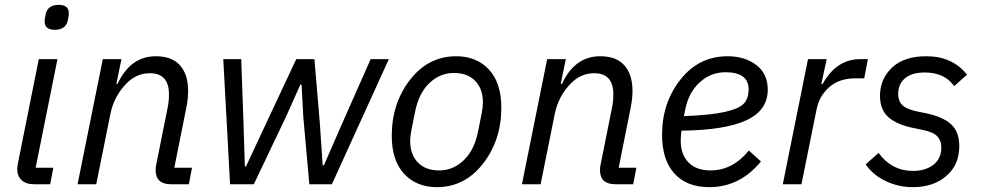

<svg xmlns="http://www.w3.org/2000/svg" viewBox="-20 -760 4048 792"><path d="M206 -637Q164 -637 164 -672Q164 -681 168 -700Q176 -740 222 -740Q264 -740 264 -705Q264 -696 260 -677Q252 -637 206 -637ZM187 0H121Q87 0 69 -17Q51 -34 51 -63Q51 -72 54 -87L140 -516H217L127 -68H200Z M377 0H300L404 -516H481L460 -414H465Q518 -528 623 -528Q689 -528 722.5 -490.5Q756 -453 756 -385Q756 -353 749 -318L699 -68H772L759 0H686Q622 0 622 -58Q622 -69 624 -79L672 -318Q677 -343 677 -371Q677 -458 598 -458Q544 -458 503 -417Q450 -364 435 -288Z M929 0 901 -516H975L984 -265L990 -74H995L1074 -243L1202 -516H1277L1299 -256L1311 -78H1316L1392 -252L1509 -516H1584L1349 0H1256L1231 -279L1224 -411H1219L1160 -279L1027 0Z M1782 12Q1698 12 1647 -43Q1596 -98 1596 -200Q1596 -334 1671.5 -431Q1747 -528 1862 -528Q1946 -528 1997 -473Q2048 -418 2048 -316Q2048 -182 1972.5 -85Q1897 12 1782 12ZM1952 -218 1967 -293Q1972 -318 1972 -338Q1972 -393 1940.5 -426Q1909 -459 1852 -459Q1795 -459 1751 -417Q1707 -375 1692 -298L1677 -223Q1672 -198 1672 -178Q1672 -123 1703.5 -90Q1735 -57 1792 -57Q1849 -57 1893 -99Q1937 -141 1952 -218Z M2210 0H2133L2237 -516H2314L2293 -414H2298Q2351 -528 2456 -528Q2522 -528 2555.5 -490.5Q2589 -453 2589 -385Q2589 -353 2582 -318L2532 -68H2605L2592 0H2519Q2455 0 2455 -58Q2455 -69 2457 -79L2505 -318Q2510 -343 2510 -371Q2510 -458 2431 -458Q2377 -458 2336 -417Q2283 -364 2268 -288Z M2906 12Q2813 12 2762 -44Q2711 -100 2711 -204Q2711 -336 2787 -432Q2863 -528 2981 -528Q3052 -528 3099.5 -492Q3147 -456 3147 -390Q3147 -305 3059 -264Q2971 -223 2791 -221Q2788 -200 2788 -179Q2788 -123 2820 -90Q2852 -57 2911 -57Q3002 -57 3069 -139L3119 -94Q3032 12 2906 12ZM2973 -462Q2912 -462 2866.5 -420.5Q2821 -379 2807 -310L2801 -281Q2910 -285 2968.5 -298Q3027 -311 3047.5 -332Q3068 -353 3068 -391Q3068 -462 2973 -462Z M3286 0H3209L3313 -516H3390L3368 -413H3373Q3430 -516 3528 -516H3560L3545 -437H3509Q3442 -437 3400.5 -400.5Q3359 -364 3348 -307Z M3746 12Q3686 12 3633.5 -13Q3581 -38 3551 -82L3604 -129Q3659 -55 3746 -55Q3798 -55 3830.5 -80.5Q3863 -106 3863 -152Q3863 -180 3846.5 -197.5Q3830 -215 3787 -224L3748 -232Q3682 -245 3646 -275.5Q3610 -306 3610 -365Q3610 -434 3659.5 -481Q3709 -528 3801 -528Q3909 -528 3969 -452L3916 -405Q3876 -461 3795 -461Q3741 -461 3713 -437Q3685 -413 3685 -372Q3685 -344 3701.5 -327Q3718 -310 3760 -301L3799 -293Q3867 -279 3902 -248.5Q3937 -218 3937 -157Q3937 -80 3883.5 -34Q3830 12 3746 12Z"/></svg>

Font: Aneliza
Style: Italic
Weight: 400
Italic angle: -11.31°
Designer: Mike Abbink, Paul van der Laan, Pieter van Rosmalen
Foundry: Bold Monday
Version: Version 3.0